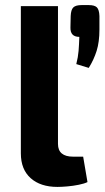

<svg xmlns="http://www.w3.org/2000/svg" viewBox="-20 -724 411 755"><path d="M208 -700V-158Q208 -133 223 -120.5Q238 -108 267 -108H307L324 -8Q312 -2 290 2.5Q268 7 245 9Q222 11 206 11Q139 11 100.5 -23.5Q62 -58 62 -121V-700ZM329 -704Q352 -704 361 -695Q370 -686 371 -661V-608Q371 -559 360 -524Q349 -489 329 -457L280 -472Q287 -499 289 -524Q291 -549 292 -579Q256 -579 257 -616L258 -661Q259 -686 268.5 -695Q278 -704 301 -704Z"/></svg>

Font: Exo 2
Style: Bold
Weight: 700
Designer: Natanael Gama
Foundry: Natanael Gama
Version: Version 2.010